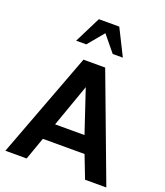

<svg xmlns="http://www.w3.org/2000/svg" viewBox="-175 -1117 1060 1234"><g transform="rotate(20 355.0 -500.0)"><path d="M514.6 -820.3H445.3L355.5 -929.7L264.6 -820.3H195.3L285.2 -1000H424.8ZM700.2 0H554.7L495.1 -154.3H210L155.3 0H9.8L281.2 -721.7H429.7ZM453.1 -268.6 355.5 -560.5 252 -268.6Z"/></g></svg>

Font: FreeUniversal
Style: Bold
Weight: 700
Version: Version 1.001